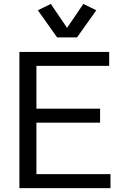

<svg xmlns="http://www.w3.org/2000/svg" viewBox="-20 -971 625 991"><path d="M80.1 0V-703.1H543.5V-630.9H168V-410.2H496.6V-337.9H168V-72.3H550.3V0ZM242.2 -950.7 326.2 -827.1 410.2 -950.7 477.1 -918 377.4 -777.8H274.9L175.3 -918Z"/></svg>

Font: Schibsted Grotesk
Style: Regular
Weight: 400
Designer: Bakken & Baeck AS, Henrik Kongsvoll
Foundry: Schibsted ASA
Version: Version 1.100; ttfautohint (v1.8.4.7-5d5b);gftools[0.9.25]